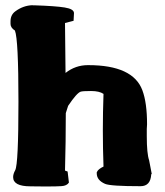

<svg xmlns="http://www.w3.org/2000/svg" viewBox="-20 -688 618 721"><path d="M345.2 -44.9Q352.1 -54.7 368.7 -62.5Q366.2 -130.9 366.2 -198.7Q366.2 -266.6 368.7 -335.4Q353 -346.2 322 -346.2Q291 -346.2 283.2 -343.8Q268.6 -339.4 235.8 -290.5L227.1 -263.2Q227.1 -155.8 224.1 -47.4L233.9 -43.9L238.8 -2.4Q231 9.8 210.7 11Q190.4 12.2 162.1 12.2H142.6Q102.5 11.7 94.2 11.7Q29.3 11.7 29.3 -22.9Q29.3 -34.7 37.1 -48.8Q49.3 -71.8 49.3 -305.7Q49.3 -539.6 36.1 -573.2Q19.5 -584 19.5 -598.1V-607.9Q19.5 -632.3 37.6 -645.5Q67.4 -667.5 102.5 -668.5V-668H110.4Q188 -665.5 222.9 -659.9Q257.8 -654.3 257.8 -638.7V-638.2L256.3 -609.9Q238.3 -605.5 224.1 -601.6Q225.1 -502 226.1 -414.1Q263.2 -443.4 310.1 -443.4H311.5Q479.5 -443.4 514.6 -349.1Q532.2 -302.2 532.2 -221.2L531.2 -203.6V-176.8Q531.2 -111.3 540 -85.9L549.8 -35.2L547.9 -33.2Q545.4 11.2 507.8 11.2Q394.5 11.2 374.5 2.4Q343.3 -11.2 343.3 -37.1V-41L345.2 -43.5Z"/></svg>

Font: Drukaatie burti
Style: Heavy
Weight: 800
Version: Version 0.14